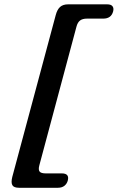

<svg xmlns="http://www.w3.org/2000/svg" viewBox="-20 -760 556 908"><path d="M341.5 -633.5 166 22Q160.5 42.5 167.2 51.2Q174 60 196 60H272Q309.5 60 300.5 94Q296.5 109 284.8 118.5Q273 128 254 128H70Q45.5 128 38.5 115.8Q31.5 103.5 38 77L243.5 -688.5Q250.5 -715 264.2 -727.2Q278 -739.5 302.5 -739.5H486.5Q505.5 -739.5 512.2 -730.2Q519 -721 515 -706Q506 -672 468.5 -672H392Q370.5 -672 358.8 -663.2Q347 -654.5 341.5 -633.5Z"/></svg>

Font: Fraunces 9pt SuperSoft SemiBold
Style: Italic
Weight: 600
Italic angle: -16°
Version: Version 1.000;[0bf87f6ff]